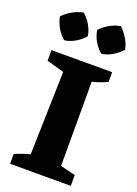

<svg xmlns="http://www.w3.org/2000/svg" viewBox="-172 -1001 763 1070"><g transform="rotate(20 209.0 -466.0)"><path d="M33 0V-58Q56 -68 78 -75.5Q100 -83 123 -89L136 -582L33 -611V-674H393V-616Q373 -607 350.5 -599Q328 -591 304 -585V-86L393 -64V0ZM131 -932Q157 -909 174.5 -879Q192 -849 197 -816Q176 -791 145 -772.5Q114 -754 81 -750Q56 -770 38 -801Q20 -832 13 -867Q36 -891 66.5 -908.5Q97 -926 131 -932ZM351 -932Q375 -909 393.5 -879Q412 -849 418 -816Q396 -791 364.5 -772.5Q333 -754 301 -750Q275 -771 257 -802Q239 -833 234 -867Q256 -891 286.5 -908.5Q317 -926 351 -932Z"/></g></svg>

Font: Piazzolla Thin Black
Style: Regular
Weight: 900
Version: Version 2.005